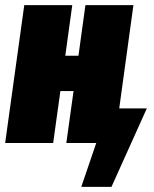

<svg xmlns="http://www.w3.org/2000/svg" viewBox="-32 -554 598 744"><path d="M430 -134H537L400 170H283L341 0H225L253 -201H202L174 0H-12L62 -534H248L221 -338H272L299 -534H485Z"/></svg>

Font: Fira Sans Extra Condensed Black
Style: Italic
Weight: 900
Width: 3
Italic angle: -8°
Designer: Carrois Corporate & Edenspiekermann AG
Foundry: Carrois Corporate GbR & Edenspiekermann AG
Version: Version 4.203